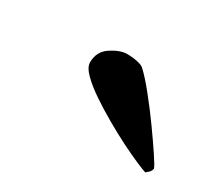

<svg xmlns="http://www.w3.org/2000/svg" viewBox="-48 -731 341 306"><g transform="rotate(30 122.5 -577.5)"><path d="M236 -503Q232 -504 218 -510Q204 -516 186 -525Q168 -534 148 -545.5Q128 -557 111 -568.5Q94 -580 83 -591Q72 -602 72 -611Q72 -631 88 -641.5Q104 -652 117 -652Q127 -652 136 -650Q145 -648 148 -645Q159 -635 175.5 -614.5Q192 -594 207 -573Q222 -552 233 -535.5Q244 -519 245 -515Q244 -510 241 -507.5Q238 -505 236 -503Z"/></g></svg>

Font: Vermiglione
Style: Bold Italic
Weight: 700
Italic angle: -11°
Version: Version 1.000